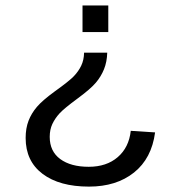

<svg xmlns="http://www.w3.org/2000/svg" viewBox="-20 -548 640 709"><path d="M74.7 -38.6Q74.7 -74.2 85.4 -102.1Q96.2 -129.9 116.5 -153.6Q136.7 -177.2 181.6 -210Q235.4 -248.5 252.7 -266.6Q270 -284.7 280 -305.7Q290 -326.7 290.5 -353.5H376Q375 -319.3 364 -292.2Q353 -265.1 333.7 -242.4Q314.5 -219.7 268.1 -185.5Q215.8 -147 199.5 -128.9Q183.1 -110.8 173.3 -90.1Q163.6 -69.3 163.6 -42.5Q163.6 10.7 202.4 39.3Q241.2 67.9 307.6 67.9Q373.5 67.9 414.8 32.2Q456.1 -3.4 462.9 -64.9L552.7 -59.1Q540 37.1 474.9 89.1Q409.7 141.1 308.6 141.1Q199.7 141.1 137.2 94Q74.7 46.9 74.7 -38.6ZM379.9 -527.8V-429.7H284.7V-527.8Z"/></svg>

Font: Liberation Mono
Style: Regular
Weight: 400
Monospace: yes
Designer: Steve Matteson
Foundry: Ascender Corporation
Version: Version 2.1.5